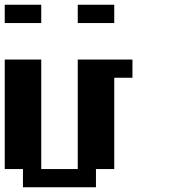

<svg xmlns="http://www.w3.org/2000/svg" viewBox="-20 -789 732 809"><path d="M76.7 0V-76.7H0V-538.1H153.8V-76.7H307.6V-538.1H538.1V-461.4H461.4V-76.7H384.3V0ZM0 -691.9V-769H153.8V-691.9ZM307.6 -691.9V-769H461.4V-691.9Z"/></svg>

Font: Good Old DOS
Style: Regular
Weight: 400
Designer: Vasily Draigo
Foundry: Vasily Draigo
Version: 1.0